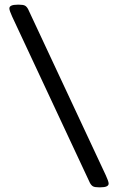

<svg xmlns="http://www.w3.org/2000/svg" viewBox="-20 -723 504 820"><path d="M409 77H402Q385 77 377.5 73Q370 69 364 58L32 -652Q27 -663 23.5 -672.5Q20 -682 20 -687Q20 -703 55 -703H62Q79 -703 86.5 -699Q94 -695 100 -684L432 26Q437 37 440.5 46.5Q444 56 444 61Q444 77 409 77Z"/></svg>

Font: Asap Semi Expanded Medium
Style: Regular
Weight: 500
Width: 6
Designer: Pablo Cosgaya
Foundry: Omnibus-Type
Version: Version 3.001; ttfautohint (v1.8.4.7-5d5b)